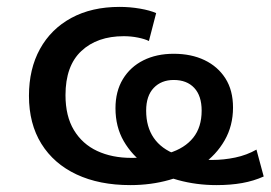

<svg xmlns="http://www.w3.org/2000/svg" viewBox="-20 -528 787 557"><path d="M358 9Q268 9 202 -22Q136 -53 100 -111Q64 -169 64 -250Q64 -328 96 -386Q128 -444 187 -476Q246 -508 327 -508Q357 -508 386 -503Q415 -498 433 -490L412 -409Q400 -415 380 -419Q360 -423 339 -423Q262 -423 216 -380Q170 -337 170 -252Q170 -191 194.5 -150.5Q219 -110 262 -90Q305 -70 361 -70Q425 -70 470.5 -84Q516 -98 540.5 -128.5Q565 -159 565 -207Q565 -250 543.5 -273Q522 -296 484 -296Q448 -296 426 -273Q404 -250 404 -207Q404 -160 426 -128Q448 -96 491 -80Q534 -64 596 -64Q629 -64 662.5 -71Q696 -78 724 -94L745 -16Q716 -3 682.5 3Q649 9 608 9Q550 9 497 -5.5Q444 -20 403.5 -48.5Q363 -77 339 -118.5Q315 -160 315 -214Q315 -263 336.5 -298.5Q358 -334 396 -353Q434 -372 484 -372Q535 -372 573.5 -353.5Q612 -335 634 -300.5Q656 -266 656 -216Q656 -163 631.5 -120.5Q607 -78 565.5 -49.5Q524 -21 471 -6Q418 9 358 9Z"/></svg>

Font: Nunito Sans 7pt SemiBold
Style: Regular
Weight: 600
Designer: Vernon Adams
Foundry: Vernon Adams
Version: Version 3.101;gftools[0.9.27]